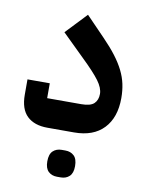

<svg xmlns="http://www.w3.org/2000/svg" viewBox="-84 -594 666 865"><g transform="rotate(10 249.0 -161.5)"><path d="M156 0Q96 0 63 -31.5Q30 -63 30 -129V-199H132V-131H288Q330 -131 346.5 -147Q363 -163 363 -191Q363 -218 339 -250.5Q315 -283 258 -338L157 -437L248 -533L335 -443Q370 -407 394 -375.5Q418 -344 433 -314Q448 -284 454.5 -253.5Q461 -223 461 -189Q461 -100 413.5 -50Q366 0 278 0ZM237 210Q213 210 197.5 195.5Q182 181 182 149Q182 116 197.5 101.5Q213 87 237 87H254Q278 87 293.5 101.5Q309 116 309 149Q309 181 293.5 195.5Q278 210 254 210Z"/></g></svg>

Font: IBM Plex Sans Arabic SemiBold
Style: Regular
Weight: 600
Designer: Mike Abbink, Paul van der Laan, Pieter van Rosmalen, Wael Morcos, Khajak Apelian
Foundry: Bold Monday
Version: Version 1.1